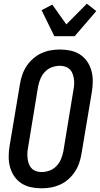

<svg xmlns="http://www.w3.org/2000/svg" viewBox="-20 -1011 541 1039"><path d="M205 8Q175 8 147 2Q119 -4 96 -19Q73 -34 57.5 -56.5Q42 -79 34.5 -106Q27 -133 27 -162.5Q27 -192 32 -222L88 -556Q92 -581 100.5 -606Q109 -631 123.5 -653Q138 -675 159 -693.5Q180 -712 204 -723Q228 -734 253.5 -738.5Q279 -743 304 -743Q334 -743 362 -737Q390 -731 413 -716Q436 -701 451.5 -678.5Q467 -656 474.5 -629Q482 -602 482 -572.5Q482 -543 477 -513L421 -179Q417 -154 408.5 -129Q400 -104 385.5 -82Q371 -60 350.5 -41.5Q330 -23 305.5 -12Q281 -1 255.5 3.5Q230 8 205 8ZM205 -80Q227 -80 248.5 -88Q270 -96 286 -113Q302 -130 310.5 -151Q319 -172 323 -193L378 -528Q381 -543 381.5 -558Q382 -573 379.5 -587Q377 -601 372 -614Q367 -627 357 -636.5Q347 -646 333 -650.5Q319 -655 304 -655Q282 -655 260.5 -647Q239 -639 223 -622Q207 -605 198.5 -584Q190 -563 186 -542L131 -207Q128 -192 128 -177Q128 -162 130 -148Q132 -134 137.5 -121Q143 -108 152.5 -98.5Q162 -89 176 -84.5Q190 -80 205 -80ZM274 -815 205 -956 263 -986 339 -879 450 -991 501 -951 384 -815Z"/></svg>

Font: Iosevka Semibold Oblique
Style: Regular
Weight: 600
Italic angle: -9°
Monospace: yes
Designer: Belleve Invis
Foundry: Belleve Invis
Version: Version 32.5.0; ttfautohint (v1.8.4)